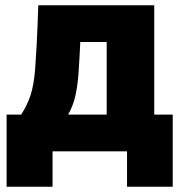

<svg xmlns="http://www.w3.org/2000/svg" viewBox="-20 -573 684 727"><path d="M5 134V-139H60Q83 -174 95.5 -212Q108 -250 113 -310Q116 -349 119 -406.5Q122 -464 125 -553H564V-139H634V134H461V0H179V134ZM238 -139H384V-414H284Q283 -384 281 -355Q279 -326 277 -291Q273 -242 264.5 -206.5Q256 -171 238 -139Z"/></svg>

Font: Noto Sans SemiCondensed Black
Style: Regular
Weight: 900
Width: 4
Designer: Monotype Design Team
Foundry: Monotype Imaging Inc.
Version: Version 2.013; ttfautohint (v1.8.4.7-5d5b)